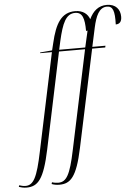

<svg xmlns="http://www.w3.org/2000/svg" viewBox="-205 -819 803 1108"><g transform="rotate(-5 196.0 -265.0)"><path d="M94 240C158 240 195 205 230 39L350 -526H426L428 -536H352L376 -647C390 -710 410 -760 456 -760C490 -760 501 -732 498 -653C520 -653 533 -666 533 -695C533 -737 508 -770 456 -770C408 -770 376 -743 354 -696C343 -727 316 -750 271 -750C191 -750 155 -689 129 -577L119 -536L49 -530V-526H117L-2 38C-33 189 -56 230 -102 230C-114 230 -130 226 -138 223L-141 232C-130 236 -113 240 -97 240C-30 240 5 201 41 31L158 -526H309L188 46C158 191 135 228 88 228C77 228 63 226 52 222L49 232C62 237 76 240 94 240ZM160 -536 171 -586C194 -686 216 -740 270 -740C312 -740 324 -704 324 -631C327 -631 330 -631 333 -632C332 -629 331 -627 331 -624L311 -536Z"/></g></svg>

Font: Noto Serif Display ExtraCondensed ExtraLight
Style: Italic
Weight: 200
Width: 2
Italic angle: -12°
Designer: Monotype Design Team
Foundry: Monotype Imaging Inc.
Version: Version 2.009